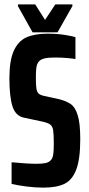

<svg xmlns="http://www.w3.org/2000/svg" viewBox="-20 -850 408 878"><path d="M33 -9V-108Q106 -101 146 -101Q174 -101 189 -104.5Q204 -108 213 -118Q221 -127 223.5 -144.5Q226 -162 226 -192Q226 -237 223 -255Q220 -273 209 -281Q198 -289 169 -295L89 -312Q51 -320 37 -364Q23 -408 23 -492Q23 -573 43 -617.5Q63 -662 100.5 -679Q138 -696 197 -696Q242 -696 278.5 -690Q315 -684 325 -680V-580Q315 -582 288 -584.5Q261 -587 231 -587Q199 -587 182 -582.5Q165 -578 157 -568Q149 -558 146.5 -542Q144 -526 144 -496Q144 -461 146.5 -445Q149 -429 157 -422Q165 -415 183 -411L252 -396Q283 -388 303.5 -374Q324 -360 335 -324Q347 -288 347 -213Q347 -122 328.5 -74Q310 -26 274 -9Q238 8 178 8Q143 8 102.5 3Q62 -2 33 -9ZM62 -822V-830H141L186 -759L233 -830H311V-822L243 -702H129Z"/></svg>

Font: Saira ExtraCondensed
Style: Bold
Weight: 700
Width: 2
Designer: Hector Gatti with collaboration of the Omnibus-Type team
Foundry: Omnibus-Type
Version: Version 0.072; ttfautohint (v1.8)